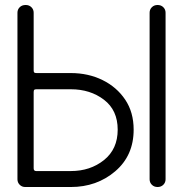

<svg xmlns="http://www.w3.org/2000/svg" viewBox="-20 -750 734 770"><path d="M264 0H81Q68 0 59 -9Q50 -18 50 -31V-699Q50 -712 59 -721Q68 -730 83 -730Q97 -730 106 -721Q115 -712 115 -699V-468Q115 -461 117.5 -459Q120 -457 127 -457H264Q334 -457 391 -429Q448 -401 482 -350.5Q516 -300 516 -230Q516 -126 442 -63Q368 0 264 0ZM264 -64Q342 -64 397 -108Q452 -152 452 -230Q452 -308 397 -350Q342 -392 264 -392H126Q119 -392 117 -389.5Q115 -387 115 -380V-75Q115 -64 125 -64ZM612 0Q598 0 589 -9Q580 -18 580 -31V-699Q580 -712 589 -721Q598 -730 612 -730Q626 -730 635 -721Q644 -712 644 -699V-31Q644 -18 635 -9Q626 0 612 0Z"/></svg>

Font: Gardens CM
Style: Regular
Weight: 400
Designer: Created by: Aleksander Shevchuk, 2010. Modifed by: Daren Olsen, 2020.
Foundry: High-Logic / FontCreator v.13.0.0 build 2663 (64-bit)
Version: Version 3.003 Ukrainian, initial release